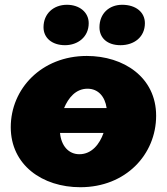

<svg xmlns="http://www.w3.org/2000/svg" viewBox="-20 -768 698 803"><path d="M316 15C506 15 633 -122 633 -284C633 -445 497 -534 343 -534C154 -534 25 -397 25 -236C25 -78 157 15 316 15ZM312 -123C267 -123 236 -158 231 -212H413C397 -166 364 -123 312 -123ZM252 -579C305 -579 351 -613 351 -671C351 -717 312 -748 260 -748C204 -748 162 -711 162 -654C162 -610 197 -579 252 -579ZM484 -579C541 -579 586 -613 586 -671C586 -717 548 -748 491 -748C436 -748 396 -711 396 -654C396 -609 429 -579 484 -579ZM248 -316C266 -359 297 -397 346 -397C390 -397 419 -365 426 -316Z"/></svg>

Font: Fixel Display Black
Style: Italic
Weight: 900
Italic angle: -10°
Designer: AlfaBravo + MacPaw
Foundry: Kyrylo Tkachov, Marchela Mozhyna, Serhii Makarenko, Maria Weinstein, Zakhar Kryvoshyya
Version: Version 1.210;Glyphs 3.2 (3217)